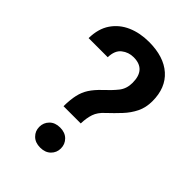

<svg xmlns="http://www.w3.org/2000/svg" viewBox="-213 -817 919 919"><g transform="rotate(45 246.0 -357.5)"><path d="M287.6 -213.4H170.9Q171.4 -258.3 178.5 -289.8Q185.5 -321.3 202.1 -346.9Q218.8 -372.6 247.1 -399.4Q281.2 -430.7 303.5 -458.5Q325.7 -486.3 325.7 -525.9Q325.7 -616.7 242.7 -616.7Q208.5 -616.7 182.1 -595.9Q155.8 -575.2 154.8 -528.8H25.4Q26.4 -593.3 55.4 -635.7Q84.5 -678.2 133.3 -699.5Q182.1 -720.7 242.7 -720.7Q343.3 -720.7 399.2 -671.1Q455.1 -621.6 455.1 -531.2Q455.1 -488.3 438.5 -454.3Q421.9 -420.4 394.5 -391.1Q367.2 -361.8 335.4 -332Q307.6 -307.1 298.1 -279.1Q288.6 -251 287.6 -213.4ZM158.7 -61.5Q158.7 -90.3 178.5 -110.1Q198.2 -129.9 231.9 -129.9Q265.6 -129.9 285.4 -110.1Q305.2 -90.3 305.2 -61.5Q305.2 -33.2 285.4 -13.7Q265.6 5.9 231.9 5.9Q198.2 5.9 178.5 -13.7Q158.7 -33.2 158.7 -61.5Z"/></g></svg>

Font: Vazirmatn RD UI SemiBold
Style: Regular
Weight: 600
Designer: Saber Rastikerdar
Foundry: Saber Rastikerdar
Version: Version 33.003